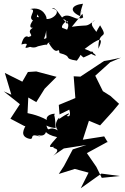

<svg xmlns="http://www.w3.org/2000/svg" viewBox="-40 -1060 670 1032"><path d="M519 -732 392 -648 356 -650 365 -533 276 -496 280 -445C356 -481 360 -483 322 -492C339 -466 344 -425 319 -437C347 -458 326 -455 276 -419C293 -445 239 -401 271 -359C215 -392 224 -331 206 -398C174 -417 196 -376 259 -372C255 -465 248 -424 254 -449C216 -448 180 -414 253 -385C208 -430 133 -447 108 -452L112 -536L155 -511L200 -583L217 -600L264 -647L155 -676L110 -673L80 -621L-14 -668L21 -551L-20 -569L67 -500L16 -422L92 -382C111 -393 55 -337 108 -317C156 -300 105 -351 177 -325C113 -364 194 -301 208 -353C199 -369 196 -338 267 -323C226 -276 214 -266 250 -271C232 -258 301 -269 246 -223L303 -262L425 -281L351 -257L304 -168L276 -125L362 -152L436 -132L394 -48L505 -127L604 -114L507 -104L478 -163L427 -237L539 -298L541 -292L520 -327L405 -309L438 -411L498 -386L566 -461L600 -502L554 -544L513 -570L472 -653L553 -726L610 -750L549 -737ZM407 -966C372 -947 400 -984 396 -1004C394 -974 380 -959 406 -1040C343 -1033 329 -1001 391 -973C385 -930 326 -1006 290 -962C345 -945 341 -893 263 -850C251 -835 279 -827 221 -831C270 -745 274 -819 280 -775C358 -755 292 -746 373 -734C405 -774 382 -770 409 -751C441 -766 495 -787 432 -782C501 -737 480 -775 415 -797C494 -857 521 -866 489 -798C486 -906 549 -841 498 -924C464 -871 461 -844 481 -862C505 -884 418 -927 471 -952C417 -909 438 -930 346 -916L403 -986ZM170 -966C151 -984 98 -905 137 -911C91 -883 160 -869 106 -860C121 -859 90 -886 75 -821C144 -839 59 -787 122 -808C182 -787 208 -872 208 -897C212 -815 215 -892 154 -809C226 -827 212 -818 211 -815C227 -867 256 -777 321 -839C355 -834 306 -877 356 -846C363 -887 358 -886 301 -908C270 -912 339 -976 321 -931C270 -992 260 -1024 239 -1014C297 -1007 248 -954 210 -958C214 -963 194 -1029 121 -1011C170 -1010 89 -957 153 -945L161 -983Z"/></svg>

Font: Hussar Lance
Style: Regular
Weight: 700
Foundry: Cannot Into Space Fonts, PlusOne Fonts
Version: Version 2.27